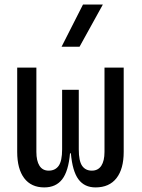

<svg xmlns="http://www.w3.org/2000/svg" viewBox="-20 -815 626 845"><path d="M400.4 9.8Q351.6 9.8 325.2 -25.9Q298.8 -61.5 292 -140.1H288.1Q281.2 -61.5 253.7 -25.9Q226.1 9.8 174.8 9.8Q117.2 9.8 86.4 -31Q55.7 -71.8 55.7 -146.5V-517.6H140.1V-146.5Q140.1 -106.9 153.8 -85.4Q167.5 -64 194.3 -64Q223.1 -64 238.3 -85.4Q253.4 -106.9 253.4 -157.7V-419.9H326.7V-157.7Q326.7 -106.9 341.3 -85.4Q356 -64 384.3 -64Q411.6 -64 425.8 -85.4Q439.9 -106.9 439.9 -146.5V-517.6H524.4V-146.5Q524.4 -71.8 492.7 -31Q460.9 9.8 400.4 9.8ZM251 -609.4 345.2 -794.9H432.6L330.1 -609.4Z"/></svg>

Font: Cascadia Mono SemiLight
Style: Regular
Weight: 350
Monospace: yes
Designer: Aaron Bell
Foundry: Saja Typeworks
Version: Version 2404.023; ttfautohint (v1.8.4)